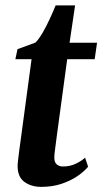

<svg xmlns="http://www.w3.org/2000/svg" viewBox="-20 -700 389 730"><path d="M196 -183.5Q193.5 -164 191.5 -148.8Q189.5 -133.5 188 -121.8Q186.5 -110 186.5 -100.5Q186.5 -83.5 195.5 -75.2Q204.5 -67 220 -67Q244 -67 265.2 -76.2Q286.5 -85.5 303.5 -100.5L315 -66Q299.5 -47.5 273.8 -30Q248 -12.5 213.5 -1Q179 10.5 137 10.5Q98 10.5 72 -9Q46 -28.5 47 -72.5Q47.5 -77 48 -84.5Q48.5 -92 50.2 -104.2Q52 -116.5 54.2 -135.5Q56.5 -154.5 60.5 -181.5L100 -475H38.5L46.5 -513L114.5 -538Q128 -551 142.2 -575.8Q156.5 -600.5 169.5 -628.8Q182.5 -657 191.5 -679.5H265.5L244.5 -537.5H349L340 -475H235.5Z"/></svg>

Font: Merriweather 60pt
Style: Bold Italic
Weight: 700
Italic angle: -7.8°
Version: Version 2.101